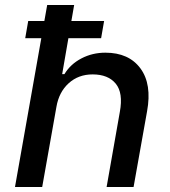

<svg xmlns="http://www.w3.org/2000/svg" viewBox="-20 -749 682 769"><path d="M40 0 169 -729H277L229 -452H238Q262 -492 306 -515Q350 -538 402 -538Q496 -538 542.5 -475Q589 -412 569 -303L515 0H407L460 -301Q474 -377 443.5 -414Q413 -451 351 -451Q294 -451 255 -415.5Q216 -380 206 -321L149 0ZM81 -596 93 -665H397L385 -596Z"/></svg>

Font: Hubot Sans Medium
Style: Italic
Weight: 500
Italic angle: -10°
Designer: Deni Anggara
Foundry: GitHub
Version: Version 1.001; ttfautohint (v1.8.4.7-5d5b);gftools[0.9.31]